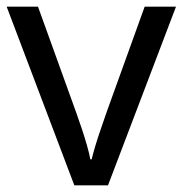

<svg xmlns="http://www.w3.org/2000/svg" viewBox="-20 -556 548 576"><path d="M203 0 0 -536H94L208 -220Q216 -198 225 -171Q234 -144 241 -119.5Q248 -95 251 -78H255Q259 -95 266.5 -120Q274 -145 283.5 -172Q293 -199 300 -220L414 -536H508L304 0Z"/></svg>

Font: Noto Sans Adlam Unjoined
Style: Regular
Weight: 400
Designer: Mark Jamra, Neil Patel
Foundry: JamraPatel LLC
Version: Version 3.001